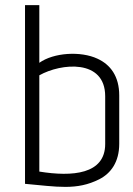

<svg xmlns="http://www.w3.org/2000/svg" viewBox="-20 -720 520 752"><path d="M447 -346C447 -422 412 -467 362 -490C296 -521 190 -514 134 -474V-700H78V0C203 11 280 27 369 -18C414 -41 447 -85 447 -157ZM392 -156C392 -37 263 -27 134 -48V-425C219 -473 392 -490 392 -343Z"/></svg>

Font: Advent Pro
Style: Regular
Weight: 400
Designer: Andreas Kalpakidis
Foundry: Andreas Kalpakidis
Version: Version 2.002 2008